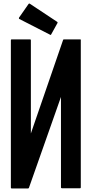

<svg xmlns="http://www.w3.org/2000/svg" viewBox="-20 -1058 561 1078"><path d="M433.6 -832Q433.6 -556.6 433.6 -5.9Q433.6 -3.9 432.6 -2Q430.7 -1 428.7 -1Q395.5 -1 328.1 -1Q325.2 -1 324.2 -2Q322.3 -3.9 322.3 -5.9Q322.3 -175.8 322.3 -513.7Q262.7 -343.8 142.6 -3.9Q141.6 -2 140.6 -1Q139.6 0 137.7 0Q107.4 0 45.9 0Q43.9 0 42 -1Q41 -2.9 41 -4.9Q41 -108.4 41 -315.4Q41 -487.3 41 -832Q41 -834 42 -835.9Q43.9 -836.9 45.9 -836.9Q80.1 -836.9 148.4 -836.9Q151.4 -836.9 152.3 -835.9Q153.3 -834 153.3 -832Q153.3 -657.2 153.3 -308.6Q213.9 -483.4 334 -833Q334 -835 335.9 -835.9Q336.9 -836.9 338.9 -836.9Q369.1 -836.9 429.7 -836.9Q431.6 -836.9 433.6 -835.9Q433.6 -835 433.6 -834Q434.6 -833 433.6 -832ZM86.9 -954.1Q85.9 -955.1 85.9 -956.1Q85.9 -957 86.9 -959Q104.5 -984.4 140.6 -1036.1Q141.6 -1037.1 143.6 -1038.1Q143.6 -1038.1 144.5 -1038.1Q146.5 -1038.1 147.5 -1037.1Q198.2 -1002.9 300.8 -935.5Q302.7 -934.6 302.7 -932.6Q303.7 -931.6 303.7 -931.6Q302.7 -929.7 302.7 -928.7Q291 -907.2 267.6 -865.2Q266.6 -863.3 265.6 -862.3Q264.6 -862.3 264.6 -862.3Q263.7 -862.3 262.7 -862.3Q262.7 -862.3 261.7 -862.3Q261.7 -863.3 260.7 -863.3Q203.1 -892.6 88.9 -951.2Q87.9 -952.1 86.9 -952.1Q86.9 -953.1 86.9 -954.1Z"/></svg>

Font: Typeface
Style: Regular
Weight: 400
Version: Version 1.0